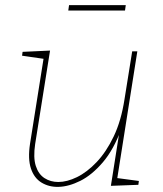

<svg xmlns="http://www.w3.org/2000/svg" viewBox="-20 -722 634 748"><path d="M208 6Q171 7 142 -10.5Q113 -28 100.5 -65.5Q88 -103 97 -162L151 -502L156 -492L66 -505L68 -520L175 -525L117 -161Q109 -108 119.5 -75.5Q130 -43 153.5 -28Q177 -13 207 -13Q241 -13 280 -32Q319 -51 356.5 -90.5Q394 -130 423 -190.5Q452 -251 465 -335L495 -522H515L436 -22L431 -29L521 -17L519 -2L412 2L447 -220L453 -221Q423 -139 380.5 -89.5Q338 -40 293 -17.5Q248 5 208 6ZM470 -702 467 -681H246L249 -702Z"/></svg>

Font: Bitter Thin Thin
Style: Italic
Weight: 250
Italic angle: -9°
Version: Version 2.002